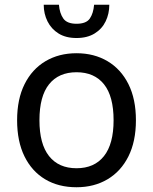

<svg xmlns="http://www.w3.org/2000/svg" viewBox="-20 -780 644 808"><path d="M52 -274Q52 -363 83.5 -426Q115 -489 171.5 -522.5Q228 -556 302 -556Q376 -556 432.5 -522.5Q489 -489 520.5 -426Q552 -363 552 -274Q552 -185 520.5 -122Q489 -59 432.5 -25.5Q376 8 302 8Q226 8 170 -25.5Q114 -59 83 -122Q52 -185 52 -274ZM146 -274Q146 -174 186.5 -123Q227 -72 302 -72Q377 -72 417.5 -123Q458 -174 458 -274Q458 -375 417.5 -425.5Q377 -476 302 -476Q227 -476 186.5 -425.5Q146 -375 146 -274ZM302 -620Q257 -620 226.5 -639Q196 -658 180 -690Q164 -722 164 -760H228Q231 -724 246.5 -702Q262 -680 302 -680Q343 -680 358 -702Q373 -724 376 -760H440Q440 -722 424.5 -690Q409 -658 378 -639Q347 -620 302 -620Z"/></svg>

Font: Kufam
Style: Regular
Weight: 400
Designer: Wael Morcos, Artur Schmal
Foundry: Original Type
Version: Version 1.301; ttfautohint (v1.8.3)